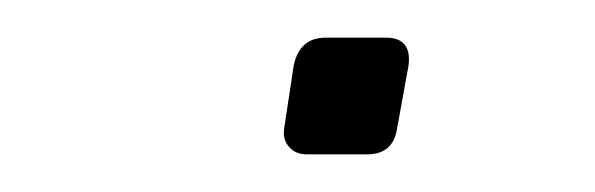

<svg xmlns="http://www.w3.org/2000/svg" viewBox="-20 -434 316 102"><path d="M143 -352Q137 -352 133.5 -356Q130 -360 131 -366L136 -399Q139 -414 153 -414H185Q199 -414 197 -399L191 -366Q190 -359 186 -355.5Q182 -352 175 -352Z"/></svg>

Font: Exo Thin Light
Style: Italic
Weight: 300
Italic angle: -9°
Version: Version 2.000